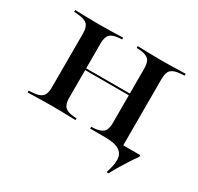

<svg xmlns="http://www.w3.org/2000/svg" viewBox="-122 -560 862 836"><g transform="rotate(30 309.0 -142.5)"><path d="M156.5 -2.4Q124.2 -2.4 95.6 -1.6Q66.9 -0.8 32.3 0V-8.9L51.6 -10.5Q84.7 -12.1 98.8 -25.4Q112.9 -38.7 112.9 -70.2V-343.5Q112.9 -375.8 98.8 -388.7Q84.7 -401.6 51.6 -404L32.3 -405.6V-414.5Q66.9 -413.7 95.6 -412.9Q124.2 -412.1 156.5 -412.1Q187.1 -412.1 214.1 -412.9Q241.1 -413.7 273.4 -414.5V-405.6L259.7 -404.8Q227.4 -402.4 214.1 -389.5Q200.8 -376.6 200.8 -343.5V-70.2Q200.8 -38.7 214.1 -25.4Q227.4 -12.1 259.7 -9.7L273.4 -8.9V0Q241.1 -0.8 214.1 -1.6Q187.1 -2.4 156.5 -2.4ZM420.2 -207.3V-343.5Q420.2 -376.6 406.9 -389.5Q393.5 -402.4 361.3 -404.8L346.8 -405.6V-414.5Q379.8 -413.7 406.9 -412.9Q433.9 -412.1 463.7 -412.1Q496.8 -412.1 525.4 -412.9Q554 -413.7 587.9 -414.5V-405.6L569.4 -404Q535.5 -401.6 521.8 -388.7Q508.1 -375.8 508.1 -343.5V-207.3ZM170.2 -209.7V-218.5H451.6V-209.7ZM512.1 130.6 504 126.6Q518.5 83.9 516.9 56Q515.3 28.2 492.7 14.1Q470.2 0 420.2 0H346.8L494.4 -16.9L505.6 -8.9H593.5V0Q579 19.4 563.3 44Q547.6 68.5 533.9 91.9Q520.2 115.3 512.1 130.6ZM463.7 -2.4Q433.9 -2.4 406.9 -1.6Q379.8 -0.8 346.8 0V-8.9L361.3 -9.7Q393.5 -12.1 406.9 -25.4Q420.2 -38.7 420.2 -70.2V-207.3H508.1V0L463.7 -2.4Z"/></g></svg>

Font: Playfair 144pt SemiExpanded Medium
Style: Regular
Weight: 500
Width: 6
Designer: Claus Eggers Sørensen
Foundry: Claus Eggers Sørensen
Version: Version 2.203